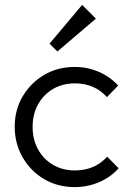

<svg xmlns="http://www.w3.org/2000/svg" viewBox="-20 -753 531 783"><path d="M285 10Q215 10 160 -22.5Q105 -55 72.5 -111Q40 -167 40 -236Q40 -305 72.5 -360Q105 -415 160 -447.5Q215 -480 285 -480Q337 -480 383 -460Q429 -440 462 -404L416 -357Q366 -413 285 -413Q235 -413 196 -390Q157 -367 135 -327Q113 -287 113 -236Q113 -184 135 -144Q157 -104 196 -81Q235 -58 285 -58Q367 -58 417 -114L464 -67Q431 -30 384 -10Q337 10 285 10ZM214 -543 182 -575 315 -733 371 -677Z"/></svg>

Font: Outfit Light
Style: Regular
Weight: 300
Designer: Rodrigo Fuenzalida
Foundry: fragTYPE
Version: Version 1.100; ttfautohint (v1.8.4.7-5d5b)